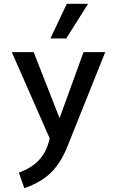

<svg xmlns="http://www.w3.org/2000/svg" viewBox="-20 -759 615 1009"><path d="M79 148Q145 125 185.5 81.5Q226 38 241 -32L42 -485H157L293 -138L419 -485H533L335 9Q300 97 248 148Q196 199 108 230ZM331 -739H443L328 -557H245Z"/></svg>

Font: Niramit Medium
Style: Regular
Weight: 500
Designer: Katatrad Aksorn Co.,Ltd.
Foundry: Cadson Demak Co.,Ltd.
Version: Version 1.000; ttfautohint (v1.6)